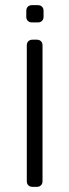

<svg xmlns="http://www.w3.org/2000/svg" viewBox="-20 -725 269 745"><path d="M82 0ZM84 -22V-549Q84 -559 90 -565Q96 -571 106 -571H123Q133 -571 139 -565Q145 -559 145 -549V-22Q145 -12 139 -6Q133 0 123 0H106Q96 0 90 -6Q84 -12 84 -22ZM82 -660V-683Q82 -693 88 -699Q94 -705 104 -705H127Q137 -705 143 -699Q149 -693 149 -683V-660Q149 -650 143 -644Q137 -638 127 -638H104Q94 -638 88 -644Q82 -650 82 -660Z"/></svg>

Font: Hezaedrus Light
Style: Regular
Weight: 300
Designer: Hubert & Fischer
Foundry: Hubert & Fischer
Version: Version 1.10;September 3, 2019;FontCreator 11.5.0.2425 64-bi